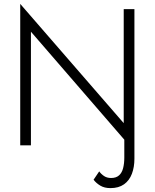

<svg xmlns="http://www.w3.org/2000/svg" viewBox="-20 -747 795 987"><path d="M548 220Q590 220 617.5 200.5Q645 181 658 146.5Q671 112 671 69V-700H616V-114L84 -727V0H139V-584L619 -29V63Q619 93 613 117Q607 141 592 154.5Q577 168 551 168Q530 168 515 158Q500 148 490 134L461 177Q475 195 496 207.5Q517 220 548 220Z"/></svg>

Font: Jost Light
Style: Regular
Weight: 300
Version: Version 3.710